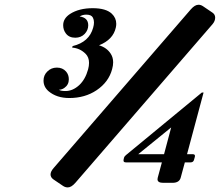

<svg xmlns="http://www.w3.org/2000/svg" viewBox="-20 -777 935 816"><path d="M374 -742.2Q430.2 -742.2 455.1 -718.8Q474.1 -700.7 474.1 -675.8Q474.1 -668 472.2 -659.7Q460.9 -608.4 400.9 -584.5Q433.6 -574.7 450.2 -549.3Q460.9 -533.2 460.9 -512.2Q460.9 -498.5 456.5 -482.9Q441.9 -428.2 390.6 -393.6Q341.3 -360.4 274.4 -360.4Q220.7 -360.4 186.5 -389.2Q165 -407.7 165 -434.6Q165 -457 180.7 -472.7Q197.3 -489.7 221.7 -489.7Q246.1 -489.7 260.7 -473.1Q272.5 -459.5 272.5 -439.9Q272.5 -416.5 253.4 -403.3Q243.2 -396 230.5 -395.5Q237.8 -390.1 258.3 -390.1Q289.1 -390.1 316.4 -415Q342.8 -439.5 354.5 -482.4Q358.4 -497.1 358.4 -509.8Q358.4 -533.7 343.8 -548.3Q319.8 -572.3 286.6 -574.7L288.6 -581.1Q359.4 -598.1 376 -659.7Q379.4 -671.4 379.4 -681.6Q379.4 -692.9 375 -701.7Q368.7 -714.8 346.7 -714.8Q331.1 -714.8 318.4 -707Q355 -702.1 355 -669.4Q355 -648.9 339.8 -632.8Q324.2 -616.7 299.8 -616.7Q272.9 -616.7 259.3 -635.7Q248.5 -650.4 248.5 -669.9Q248.5 -698.7 277.8 -717.8Q315.9 -742.2 374 -742.2ZM823.7 -756.8Q833.5 -756.8 842.8 -750.5L883.3 -723.1Q894.5 -715.3 894.5 -702.1Q894.5 -687.5 883.3 -674.3L300.3 0Q283.2 19.5 268.1 19.5Q257.3 19.5 248 13.2L207.5 -14.2Q194.8 -22.9 194.8 -35.6Q194.8 -47.9 208 -63L791 -737.3Q808.1 -756.8 823.7 -756.8ZM673.8 0Q649.4 0 649.4 -15.1Q649.4 -18.6 650.4 -22L668 -86.9H515.1Q504.9 -86.9 504.9 -94.7Q504.9 -97.7 505.4 -99.6L506.8 -105.5Q508.3 -112.3 515.1 -117.7L837.9 -383.8H845.2L774.9 -121.6H799.3Q808.6 -121.6 808.6 -114.3Q808.6 -112.3 808.1 -110.4L804.7 -98.1Q801.8 -86.9 790 -86.9H765.6L748 -22Q742.2 0 712.9 0ZM677.2 -121.6 707.5 -235.4 567.4 -121.6Z"/></svg>

Font: Cursive Sans
Style: Bold
Weight: 700
Italic angle: -15°
Designer: Wojciech Kalinowski "wmk69" (wmk69@o2.pl)
Foundry: Wojciech Kalinowski "wmk69" (wmk69@o2.pl)
Version: Wersja 3.1.0; 2022-02-18